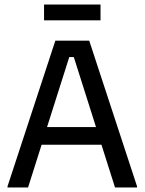

<svg xmlns="http://www.w3.org/2000/svg" viewBox="-20 -830 640 850"><path d="M13.3 0V-5L225 -650H375L586.7 -5V0H489.2L429.2 -189.2H164.2L104.2 0ZM286.7 -577.5 188.3 -267.5H405L306.7 -577.5ZM175 -740V-810H425V-740Z"/></svg>

Font: Familjen Grotesk GF
Style: Regular
Weight: 400
Designer: Anders Wikstroem, Jonas Baeckman, Matilda Gysing, Kristian Moeller
Foundry: Familjen STHLM AB
Version: Version 2.000; Beta; Release 4; Build 6